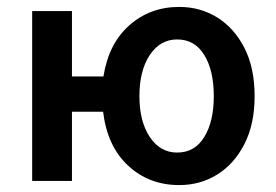

<svg xmlns="http://www.w3.org/2000/svg" viewBox="-20 -523 797 555"><path d="M492 -82Q543 -82 570.5 -127Q598 -172 598 -245Q598 -319 570.5 -364Q543 -409 492 -409Q443 -409 413 -364Q383 -319 383 -245Q383 -172 413 -127Q443 -82 492 -82ZM498 12Q411 12 350.5 -44Q290 -100 278 -200H188V0H73V-491H188V-302H279Q294 -397 354 -450Q414 -503 498 -503Q559 -503 608 -472.5Q657 -442 686.5 -384.5Q716 -327 716 -245Q716 -164 686.5 -106.5Q657 -49 608 -18.5Q559 12 498 12Z"/></svg>

Font: Source Sans Pro SemiBold
Style: Regular
Weight: 600
Designer: Paul D. Hunt
Foundry: Adobe Systems Incorporated
Version: Version 2.045;hotconv 1.0.109;makeotfexe 2.5.65596